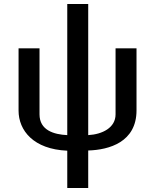

<svg xmlns="http://www.w3.org/2000/svg" viewBox="-20 -742 777 962"><path d="M317 -65C249 -68 178 -90 178 -169V-500H73V-188C73 -88 148 6 317 13V200H422V12C527 9 664 -30 664 -189V-500H559V-169C559 -102 493 -69 422 -65V-722H317Z"/></svg>

Font: Perun Medium
Style: Regular
Weight: 500
Foundry: Copyright (c) Stefan Peev, Context Ltd, 2016
Version: Version 1.089